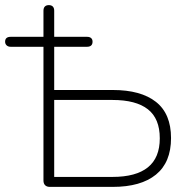

<svg xmlns="http://www.w3.org/2000/svg" viewBox="-26 -731 743 751"><path d="M169 0Q157 0 150.5 -6.5Q144 -13 144 -25V-548H16Q6 -548 0 -553.5Q-6 -559 -6 -568Q-6 -587 16 -587H153L144 -568V-689Q144 -700 149.5 -705.5Q155 -711 165 -711Q175 -711 180.5 -705.5Q186 -700 186 -689V-568L177 -587H314Q325 -587 330.5 -582Q336 -577 336 -568Q336 -548 314 -548H186V-379H415Q525 -379 584 -332.5Q643 -286 643 -191Q643 -96 584 -48Q525 0 415 0ZM186 -39H414Q506 -39 552.5 -76.5Q599 -114 599 -190Q599 -267 552.5 -303.5Q506 -340 414 -340H186Z"/></svg>

Font: Nunito ExtraLight
Style: Regular
Weight: 200
Designer: Vernon Adams
Foundry: Vernon Adams
Version: Version 3.602